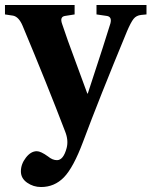

<svg xmlns="http://www.w3.org/2000/svg" viewBox="-32 -510 609 772"><path d="M-12 -452V-490H268V-452L230 -446Q207 -443 218 -413Q236 -358 274.5 -255Q313 -152 319 -134H321Q395 -359 412 -416Q419 -443 397 -446L356 -452V-490H557V-452L536 -450Q516 -448 505 -434Q494 -420 479 -385Q366 -112 302 60Q263 164 225 203Q187 242 133 242Q102 242 77 224.5Q52 207 52 179Q52 150 72 124Q92 98 116 98Q132 98 161 119Q179 134 197 134Q223 134 236 85Q244 54 230 19Q157 -172 59 -406Q44 -442 21 -447Z"/></svg>

Font: Heuristica
Style: Bold
Weight: 700
Version: Version 1.0.2